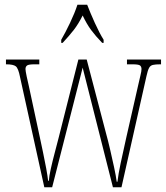

<svg xmlns="http://www.w3.org/2000/svg" viewBox="-20 -786 698 806"><path d="M64 -463Q57 -499 46.5 -507.5Q36 -516 6 -516H5V-536H145V-516H125Q100 -516 93.5 -511Q87 -506 87 -496Q87 -489 92 -465Q97 -441 101 -425L148 -206Q153 -182 160.5 -147Q168 -112 174 -79Q180 -46 182 -27H185Q186 -45 193.5 -78.5Q201 -112 210.5 -147.5Q220 -183 226 -207L309 -536H344L426 -223Q433 -198 442 -159.5Q451 -121 459 -83.5Q467 -46 470 -23H473Q477 -56 486.5 -101Q496 -146 510 -208L560 -428Q565 -451 569.5 -469Q574 -487 574 -496Q574 -506 568 -511Q562 -516 536 -516H513V-536H656V-516H653Q633 -516 622 -513.5Q611 -511 605.5 -500.5Q600 -490 595 -467L490 0H454L327 -502L199 0H166ZM237 -619Q254 -648 274 -690Q294 -732 305 -766H346Q359 -732 378 -690Q397 -648 415 -619V-606H409Q381 -635 362.5 -660Q344 -685 327 -721Q309 -685 289.5 -660Q270 -635 243 -606H237Z"/></svg>

Font: Noto Serif Tamil ExtraCondensed Thin
Style: Italic
Weight: 100
Width: 2
Italic angle: -12°
Designer: Indian Type Foundry, Tom Grace, and the Monotype Design Team
Foundry: Monotype Imaging Inc.
Version: Version 2.003; ttfautohint (v1.8.4.7-5d5b)